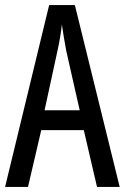

<svg xmlns="http://www.w3.org/2000/svg" viewBox="-20 -734 490 754"><path d="M361 0 309 -223H142L90 0H0L173 -714H274L450 0ZM240 -535Q235 -563 230.5 -589Q226 -615 223 -638Q218 -590 206 -536L155 -301H293Z"/></svg>

Font: Noto Sans ExtraCondensed
Style: Regular
Weight: 400
Width: 2
Designer: Monotype Design Team
Foundry: Monotype Imaging Inc.
Version: Version 2.013; ttfautohint (v1.8.4.7-5d5b)